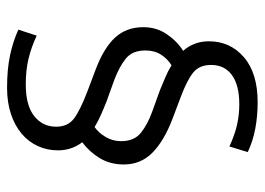

<svg xmlns="http://www.w3.org/2000/svg" viewBox="-123 -555 750 544"><g transform="rotate(90 252.0 -283.0)"><path d="M81 -12Q113 3 145.5 11Q178 19 219 19Q279 19 309 -5Q339 -29 339 -67Q339 -100 316 -117.5Q293 -135 238 -156L177 -179Q116 -202 86.5 -234Q57 -266 57 -314Q57 -351 76.5 -380Q96 -409 124 -427Q112 -440 104.5 -458.5Q97 -477 97 -500Q97 -560 142 -599Q187 -638 270 -638Q308 -638 343.5 -631.5Q379 -625 411 -610L395 -558Q360 -574 332 -580Q304 -586 276 -586Q221 -586 192.5 -565Q164 -544 164 -506Q164 -473 185.5 -455.5Q207 -438 255 -420L316 -397Q379 -373 412.5 -340Q446 -307 446 -259Q446 -220 428 -190.5Q410 -161 383 -141Q394 -127 400 -109.5Q406 -92 406 -72Q406 -42 394 -15.5Q382 11 359 30.5Q336 50 303 61Q270 72 229 72Q176 72 136.5 63.5Q97 55 64 40ZM380 -251Q380 -288 356.5 -307Q333 -326 297 -339L236 -361Q217 -369 199 -376.5Q181 -384 165 -394Q147 -383 135 -364.5Q123 -346 123 -320Q123 -283 146 -264.5Q169 -246 206 -232L267 -210Q290 -201 307.5 -193Q325 -185 340 -176Q357 -188 368.5 -208Q380 -228 380 -251Z"/></g></svg>

Font: Mukta Mahee Light
Style: Regular
Weight: 300
Designer: Shuchita Grover, Noopur Datye, Girish Dalvi, Yashodeep Gholap
Foundry: Ek Type
Version: Version 2.538;PS 1.000;hotconv 16.6.51;makeotf.lib2.5.65220;